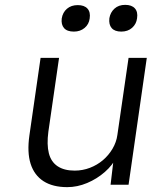

<svg xmlns="http://www.w3.org/2000/svg" viewBox="-20 -760 624 790"><path d="M257 10Q197 10 159 -14.5Q121 -39 106 -86Q91 -133 101 -203L147 -522H223L179 -218Q172 -165 181 -129.5Q190 -94 217 -76Q244 -58 287 -58Q320 -58 350 -69.5Q380 -81 403.5 -101Q427 -121 443 -148Q459 -175 463 -205L509 -522H584L509 0H435L448 -110L461 -116Q444 -81 411.5 -52.5Q379 -24 338.5 -7Q298 10 257 10ZM479 -630Q452 -630 439.5 -644.5Q427 -659 430 -685Q434 -709 451 -724.5Q468 -740 495 -740Q522 -740 535 -725.5Q548 -711 544 -685Q541 -661 523.5 -645.5Q506 -630 479 -630ZM284 -630Q256 -630 243.5 -644.5Q231 -659 234 -684Q238 -709 255.5 -724Q273 -739 300 -739Q327 -739 340 -724.5Q353 -710 349 -684Q346 -660 328 -645Q310 -630 284 -630Z"/></svg>

Font: Lexend Light
Style: Italic
Weight: 300
Italic angle: -8.13011°
Designer: Bonnie Shaver-Troup, Thomas Jockin
Foundry: Lexend
Version: Version 1.007